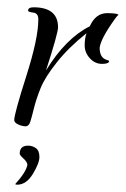

<svg xmlns="http://www.w3.org/2000/svg" viewBox="-20 -314 345 526"><path d="M305 -272Q305 -276 294 -261Q256 -208 253 -183Q253 -156 272 -150Q279 -148 279 -147Q279 -139 259.5 -139Q240 -139 226 -154.5Q212 -170 212 -189.5Q212 -209 217 -223Q168 -184 135.5 -143Q103 -102 91 -72Q79 -42 73 -17.5Q67 7 63 19.5Q59 32 50 32Q41 32 30 27Q19 22 19 15Q19 -2 52 -105.5Q85 -209 85 -261Q85 -278 71 -279.5Q57 -281 57 -285Q57 -294 72 -294Q139 -294 139 -239Q139 -223 106 -121Q160 -209 226 -242Q242 -278 273.5 -278Q305 -278 305 -272ZM27 192Q22 192 22 190Q51 158 55 138Q55 130 44.5 120.5Q34 111 34 107Q34 85 57 85Q69 85 78.5 92Q88 99 88 116Q88 133 70 162.5Q52 192 27 192Z"/></svg>

Font: Qwigley
Style: Regular
Weight: 400
Designer: Robert E. Leuschke
Foundry: Robert E. Leuschke
Version: Version 1.003